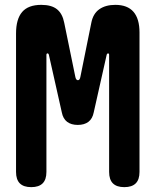

<svg xmlns="http://www.w3.org/2000/svg" viewBox="-20 -760 640 790"><path d="M554 -52.5Q554 -21.1 538.5 -5.6Q522.9 10 491.5 10Q460.1 10 444.5 -5.6Q429 -21.1 429 -52.5V-534Q429 -540.2 424.7 -540.2Q420.4 -540.2 418.8 -534L365.7 -297.7Q360.7 -271.7 343.9 -258.8Q327 -246 300 -246Q273 -246 256.1 -258.8Q239.3 -271.7 234.3 -297.7L181.2 -534Q179.6 -540.5 175.3 -540.3Q171 -540.2 171 -534V-52.5Q171 -21.1 155.5 -5.6Q139.9 10 108.5 10Q77.1 10 61.5 -5.6Q46 -21.1 46 -52.5V-622.1Q46 -681.2 71 -710.6Q96.1 -740 149.8 -740Q192 -740 214.5 -721.9Q237 -703.9 244.3 -666.1L289.7 -445Q292.3 -430.3 300.4 -430Q308.4 -429.6 311 -445L355.7 -666.1Q363 -703.9 388.6 -721.9Q414.3 -740 454.4 -740Q504.6 -740 529.3 -711.3Q554 -682.6 554 -626.3Z"/></svg>

Font: Maple Mono
Style: Regular
Weight: 400
Monospace: yes
Designer: subframe7536
Version: Version 7.300